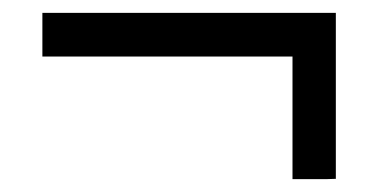

<svg xmlns="http://www.w3.org/2000/svg" viewBox="-20 -424 585 299"><path d="M46 -404H503V-145.5L487.5 -145H435.5V-336H46Z"/></svg>

Font: MM Phetkon
Style: Regular
Weight: 400
Designer: Khon Soe Zaw Thu
Version: Version 1.00 July 15, 2016, initial release